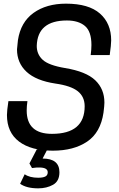

<svg xmlns="http://www.w3.org/2000/svg" viewBox="-20 -812 651 1050"><path d="M305 5ZM189 218Q125 218 90 193L115 141Q142 160 189 160Q214 160 227.5 153.5Q241 147 241 130Q241 104 194 104Q176 104 168.5 105.5Q161 107 155 107L141 82L181 5H239L213 55Q305 55 305 130Q305 179 270 198.5Q235 218 189 218ZM269 12Q150 12 84 -38Q18 -88 18 -183Q18 -206 26 -259H130Q126 -231 126 -208Q126 -80 264 -80Q443 -80 443 -231Q443 -283 405.5 -313Q368 -343 283 -355Q177 -371 125 -419.5Q73 -468 73 -542L78 -592Q93 -691 163.5 -741.5Q234 -792 341 -792Q465 -792 526.5 -738Q588 -684 588 -591Q588 -568 580 -511H476Q480 -541 480 -566Q480 -640 444.5 -670Q409 -700 346 -700Q185 -700 181 -561Q181 -515 213.5 -485Q246 -455 335 -440Q451 -421 501 -373Q551 -325 551 -251Q551 -235 546 -196Q530 -87 456.5 -37.5Q383 12 269 12Z"/></svg>

Font: Tanohe Sans Medium
Style: Italic
Weight: 500
Designer: Village Type and Design LLC & Cristiano Sobral
Foundry: Cooper Hewitt Smithsonian Design Museum
Version: Version 1.00;September 29, 2021;FontCreator 13.0.0.2655 64-b